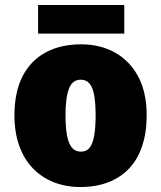

<svg xmlns="http://www.w3.org/2000/svg" viewBox="-20 -741 648 771"><path d="M569 -278Q569 -209 551 -155Q533 -101 498.5 -64.5Q464 -28 414.5 -9Q365 10 303 10Q245 10 196.5 -9Q148 -28 112.5 -64.5Q77 -101 57.5 -155Q38 -209 38 -278Q38 -370 70 -433.5Q102 -497 162.5 -530Q223 -563 306 -563Q382 -563 441.5 -530Q501 -497 535 -433.5Q569 -370 569 -278ZM243 -278Q243 -231 249 -198Q255 -165 268.5 -148.5Q282 -132 305 -132Q328 -132 340.5 -148.5Q353 -165 358.5 -198Q364 -231 364 -278Q364 -325 358.5 -357Q353 -389 340 -405Q327 -421 304 -421Q271 -421 257 -385Q243 -349 243 -278ZM479 -721V-606H133V-721Z"/></svg>

Font: Noto Sans Display Black
Style: Regular
Weight: 900
Designer: Monotype Design Team
Foundry: Monotype Imaging Inc.
Version: Version 2.003